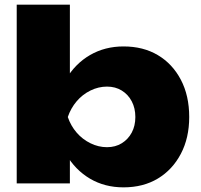

<svg xmlns="http://www.w3.org/2000/svg" viewBox="-20 -790 864 827"><path d="M52 -770H281V-417L253 -359V-202L281 -149V0H52ZM211 -286Q223 -379 263.5 -447.5Q304 -516 368 -553Q432 -590 512 -590Q597 -590 660 -552.5Q723 -515 759 -446.5Q795 -378 795 -286Q795 -196 759 -127.5Q723 -59 660 -21Q597 17 512 17Q431 17 367.5 -20.5Q304 -58 264 -126.5Q224 -195 211 -286ZM563 -286Q563 -324 547.5 -353.5Q532 -383 504.5 -400Q477 -417 441 -417Q404 -417 369.5 -400Q335 -383 310 -353.5Q285 -324 272 -286Q285 -248 310 -219Q335 -190 369.5 -173Q404 -156 441 -156Q477 -156 504.5 -173Q532 -190 547.5 -219Q563 -248 563 -286Z"/></svg>

Font: Unbounded ExtraBold
Style: Regular
Weight: 800
Designer: Luke Prowse, Jean-Baptiste Morizot, Fátima Lázaro, Florian Runge
Foundry: NaN
Version: Version 1.701;gftools[0.9.28.dev5+ged2979d]